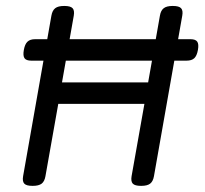

<svg xmlns="http://www.w3.org/2000/svg" viewBox="-20 -604 670 629"><path d="M95.2 -475.6Q78.6 -475.6 70.1 -467.5Q61.5 -459.5 58.1 -440.4Q54.7 -421.4 60.3 -413.3Q65.9 -405.3 82.5 -405.3H591.3Q607.9 -405.3 616.5 -413.3Q625 -421.4 628.4 -440.4Q631.8 -459.5 626.2 -467.5Q620.6 -475.6 604 -475.6ZM545.4 -584.5Q525.9 -584.5 516.4 -577.1Q506.8 -569.8 503.9 -552.7L465.3 -334H183.1L221.7 -552.7Q224.6 -569.8 217.8 -577.1Q210.9 -584.5 190.9 -584.5H189.9Q170.4 -584.5 160.9 -577.1Q151.4 -569.8 148.4 -552.7L55.7 -26.9Q52.7 -9.8 59.6 -2.4Q66.4 4.9 86.4 4.9H87.4Q106.9 4.9 116.5 -2.4Q126 -9.8 128.9 -26.9L170.9 -263.7H453.1L411.1 -26.9Q408.2 -9.8 415 -2.4Q421.9 4.9 441.9 4.9H442.9Q462.4 4.9 471.9 -2.4Q481.4 -9.8 484.4 -26.9L577.1 -552.7Q580.1 -569.8 573.2 -577.1Q566.4 -584.5 546.4 -584.5Z"/></svg>

Font: Courier Prime Sans
Style: Regular
Weight: 300
Italic angle: -10°
Designer: Alan Dague-Greene
Foundry: Quote-Unquote Apps
Version: Version 3.23